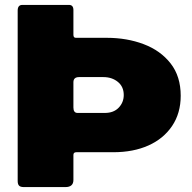

<svg xmlns="http://www.w3.org/2000/svg" viewBox="-20 -762 784 782"><path d="M716 -372Q716 -301 681 -249Q646 -197 584.5 -169.5Q523 -142 441 -142H291Q279 -142 279 -131V-29Q279 0 246 0H78Q63 0 57.5 -6Q52 -12 52 -25V-719Q52 -742 71 -742H261Q279 -742 279 -721V-620Q279 -608 289 -608H415Q497 -608 565.5 -582Q634 -556 675 -503.5Q716 -451 716 -372ZM484 -375Q484 -409 460 -428.5Q436 -448 401 -448H302Q279 -448 279 -427V-324Q279 -302 296 -302H407Q443 -302 463.5 -323.5Q484 -345 484 -375Z"/></svg>

Font: Libre Franklin Thin Black
Style: Regular
Weight: 900
Version: Version 3.000